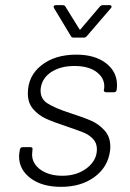

<svg xmlns="http://www.w3.org/2000/svg" viewBox="-20 -720 505 745"><path d="M54 -113Q54 -121 55 -126L57 -139Q59 -149 68 -149H98Q108 -149 106 -139L105 -128Q102 -104 115.5 -83.5Q129 -63 156.5 -50.5Q184 -38 221 -38Q279 -38 317.5 -68Q356 -98 356 -141Q356 -166 340 -182Q324 -198 302.5 -206.5Q281 -215 237 -230Q188 -246 158.5 -259.5Q129 -273 108.5 -297Q88 -321 88 -357Q88 -425 140.5 -466.5Q193 -508 276 -508Q348 -508 391 -475Q434 -442 434 -390Q434 -380 433 -375V-372Q431 -362 422 -362H392Q387 -362 384.5 -365Q382 -368 383 -372L384 -375Q389 -413 357.5 -438.5Q326 -464 269 -464Q215 -464 179 -440.5Q143 -417 138 -377Q134 -339 162.5 -320Q191 -301 253 -281Q306 -264 335 -251Q364 -238 386 -213.5Q408 -189 408 -151Q408 -141 407 -135Q399 -72 347 -33.5Q295 5 217 5Q143 5 98.5 -28.5Q54 -62 54 -113ZM188 -693Q188 -700 197 -700H222Q232 -700 234 -694L288 -607Q289 -605 290.5 -605Q292 -605 293 -607L367 -694Q372 -700 380 -700H406Q411 -700 412.5 -696Q414 -692 410 -688L317 -580Q313 -574 304 -574H267Q257 -574 255 -580L190 -688Z"/></svg>

Font: Barlow Light
Style: Italic
Weight: 300
Italic angle: -7°
Designer: Jeremy Tribby
Foundry: Tribby Type
Version: Version 1.408